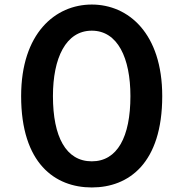

<svg xmlns="http://www.w3.org/2000/svg" viewBox="-20 -835 805 845"><path d="M73 -412C73 -116.3 221.6 -10 384 -10C546.3 -10 694 -116.2 694 -412C694 -688.2 545 -815 384 -815C223 -815 73 -688.1 73 -412ZM213 -412C213 -579 269.3 -700 384 -700C497.8 -700 554 -580 554 -412C554 -232.5 496.5 -125 384 -125C270.6 -125 213 -232.5 213 -412Z"/></svg>

Font: Hussar Ekologiczny
Style: Regular
Weight: 400
Foundry: Cannot Into Space Fonts
Version: Version 0.97